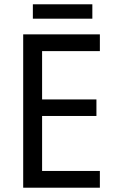

<svg xmlns="http://www.w3.org/2000/svg" viewBox="-20 -874 540 894"><path d="M410 -854H133V-787H410ZM445 0V-78H176V-334H429V-411H176V-636H445V-714H88V0Z"/></svg>

Font: Noto Sans Sinhala UI SemiCondensed
Style: Regular
Weight: 400
Width: 4
Designer: Jelle Bosma - Monotype Design Team
Foundry: Monotype Imaging Inc.
Version: Version 2.006